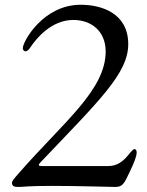

<svg xmlns="http://www.w3.org/2000/svg" viewBox="-20 -761 601 786"><path d="M424 -81.3H150.9C137.1 -81.3 135.3 -85.6 144.9 -95.5C384.9 -348 506 -460.6 505 -581.7C503.9 -709.5 392.4 -741.5 310.7 -741.5C155.9 -741.8 73.2 -590.2 73.2 -563.6C73.2 -555.8 79.2 -551.1 84.5 -550.8C90.6 -550.8 96.9 -556.1 102.6 -564.6C128.2 -604 190.7 -679.3 280.2 -679.3C354 -679.3 411.9 -633.5 412.6 -551.5C413.4 -392.8 240.4 -261.7 59.7 -55C36.2 -28.4 29.1 -20.2 29.1 -12.8C29.1 0.7 37.3 4.3 55 4.3C79.2 4.3 86.6 0 194.2 0C299.4 0 432.2 4.3 451 4.3C480.8 4.3 487.6 -7.1 509.9 -55C530.2 -96.9 539.4 -121.8 539.4 -136.4C539.4 -145.6 536.6 -150.2 530.9 -150.6C513.8 -150.2 490.4 -81.3 424 -81.3Z"/></svg>

Font: Margiela Serif Text
Style: Regular
Weight: 400
Designer: Andreas Faust, Stefan Endress
Version: Version 1.002;FEAKit 1.0